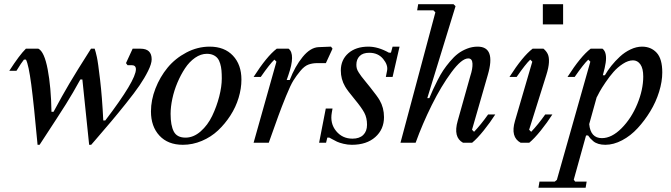

<svg xmlns="http://www.w3.org/2000/svg" viewBox="-20 -681 3199 916"><path d="M405.3 9.8 373 -301.8H363.3Q327.6 -236.8 294.7 -184.3Q261.7 -131.8 168.9 9.8H159.2Q141.6 -183.1 129.2 -277.3Q116.7 -371.6 104 -396.5H94.2Q83 -383.3 58.6 -343.3H24.4Q72.8 -418.5 103.5 -448.7H163.1Q191.4 -434.6 207.5 -350.1Q223.6 -265.6 225.6 -147.5H235.4Q277.3 -225.6 310.8 -282.2Q344.2 -338.9 414.1 -448.7H431.6Q436.5 -434.6 442.1 -409.2Q447.8 -383.8 457.5 -300.5Q467.3 -217.3 472.7 -106.4H482.4Q628.4 -297.9 628.4 -350.6Q628.4 -370.1 607.9 -370.1H588.4L581.1 -379.9L612.8 -448.7H650.4Q703.6 -448.7 703.6 -397.9Q703.6 -377 686.5 -342.5Q669.4 -308.1 645.5 -273.2Q621.6 -238.3 581.5 -188.2Q541.5 -138.2 511 -102.1Q480.5 -65.9 434.1 -12.2Q421.4 2.4 415 9.8Z M700.2 -149.4Q700.2 -203.6 721.7 -258.8Q743.2 -314 779.5 -358.2Q815.9 -402.3 869.1 -430.4Q922.4 -458.5 980.5 -458.5Q1050.8 -458.5 1091.3 -415.5Q1131.8 -372.6 1131.8 -301.3Q1131.8 -258.8 1118.4 -214.4Q1105 -169.9 1079.3 -130.1Q1053.7 -90.3 1020.3 -58.8Q986.8 -27.3 942.9 -8.8Q898.9 9.8 852.5 9.8Q781.2 9.8 740.7 -33.9Q700.2 -77.6 700.2 -149.4ZM966.8 -424.3Q938 -424.3 910.6 -405.3Q883.3 -386.2 862.8 -355.2Q842.3 -324.2 826.4 -286.6Q810.5 -249 802.2 -210Q793.9 -170.9 793.9 -137.7Q793.9 -82.5 809.1 -53.5Q824.2 -24.4 865.2 -24.4Q903.3 -24.4 937.3 -54.2Q971.2 -84 992.4 -128.4Q1013.7 -172.9 1025.9 -220.5Q1038.1 -268.1 1038.1 -306.6Q1038.1 -328.6 1036.6 -345.2Q1035.2 -361.8 1030.5 -377.4Q1025.9 -393.1 1018.1 -402.8Q1010.3 -412.6 997.3 -418.5Q984.4 -424.3 966.8 -424.3Z M1566.4 -448.7 1534.7 -379.9H1494.6Q1470.2 -379.9 1451.2 -372.8Q1432.1 -365.7 1413.1 -342.8Q1394 -319.8 1380.1 -297.6Q1366.2 -275.4 1344.7 -222.7Q1323.2 -169.9 1307.9 -127.7Q1292.5 -85.4 1262.2 0H1189.9L1298.8 -386.7L1289.1 -396.5Q1267.1 -376 1224.1 -314H1189.9Q1252.9 -412.6 1300.3 -448.7H1356.9Q1390.6 -422.4 1355.5 -321.8L1347.7 -299.3H1362.3Q1387.2 -364.3 1423.8 -409.2Q1460.4 -454.1 1499.5 -456.1L1559.1 -458.5Z M1853 -314H1820.8L1826.7 -344.2Q1832 -370.6 1807.9 -399.9Q1783.7 -429.2 1741.7 -429.2Q1711.4 -429.2 1695.8 -413.6Q1680.2 -397.9 1680.2 -372.1Q1680.2 -362.3 1682.4 -354Q1684.6 -345.7 1691.7 -334.7Q1698.7 -323.7 1704.1 -316.7Q1709.5 -309.6 1723.4 -292.5Q1737.3 -275.4 1745.6 -265.1Q1781.7 -219.7 1791 -203.1Q1812 -167 1812 -122.1Q1812 -64 1770.5 -27.1Q1729 9.8 1658.7 9.8Q1638.2 9.8 1618.4 4.9Q1598.6 0 1588.1 -4.9Q1577.6 -9.8 1564.7 -17.1Q1551.8 -24.4 1551.3 -24.4H1541.5L1535.6 0H1502.4L1534.2 -163.1H1566.4L1563 -144Q1553.7 -92.3 1583.5 -55.9Q1613.3 -19.5 1661.6 -19.5Q1694.8 -19.5 1712.9 -37.1Q1731 -54.7 1731 -85.9Q1731 -119.1 1718 -143.3Q1705.1 -167.5 1672.4 -207Q1636.7 -250 1626.5 -268.1Q1606 -303.2 1606 -344.7Q1606 -395.5 1641.8 -427Q1677.7 -458.5 1737.8 -458.5Q1783.7 -458.5 1835.4 -429.7H1845.2L1853 -458.5H1886.2Z M1890.6 0 2057.1 -622.1 2047.4 -631.8H1970.2L1975.1 -661.1H2143.6L2153.3 -651.4L2018.6 -212.9H2028.3Q2038.1 -236.3 2045.7 -253.2Q2053.2 -270 2067.4 -297.9Q2081.5 -325.7 2094.7 -345.5Q2107.9 -365.2 2127 -387.9Q2146 -410.6 2165 -425Q2184.1 -439.5 2208.5 -449Q2232.9 -458.5 2258.8 -458.5Q2346.7 -458.5 2307.1 -323.2L2231.9 -62L2241.7 -52.2Q2274.4 -86.4 2308.6 -134.8H2342.8Q2318.8 -97.2 2287.8 -58.6Q2256.8 -20 2232.4 0H2189Q2141.1 -25.9 2163.6 -104.5L2223.6 -317.9Q2235.4 -353.5 2234.1 -377.9Q2232.9 -402.3 2213.9 -402.3Q2182.6 -402.3 2133.8 -336.4Q2085 -270.5 2040 -179.9Q1995.1 -89.4 1962.9 0Z M2569.8 -564.5V-661.1H2666.5V-564.5ZM2504.4 -62 2514.2 -52.2Q2546.9 -86.4 2581.1 -134.8H2615.2Q2591.3 -97.2 2560.3 -58.6Q2529.3 -20 2504.9 0H2463.9Q2414.1 -26.9 2437 -104.5L2519.5 -386.7L2509.8 -396.5Q2487.8 -376 2444.8 -314H2410.6Q2473.6 -412.6 2521 -448.7H2572.8Q2586.9 -437 2593.5 -422.6Q2600.1 -408.2 2598.9 -383.5Q2597.7 -358.9 2586.4 -323.2Z M2796.4 -386.7 2786.6 -396.5Q2764.6 -376 2721.7 -314H2687.5Q2750.5 -412.6 2797.9 -448.7H2854.5Q2866.2 -439.5 2869.6 -422.1Q2873 -404.8 2869.6 -381.6Q2866.2 -358.4 2856.4 -323.2L2856 -321.8H2865.7Q2878.9 -344.7 2896.7 -367.2Q2914.6 -389.6 2937.5 -410.9Q2960.4 -432.1 2988.3 -445.3Q3016.1 -458.5 3043 -458.5Q3085.9 -458.5 3112.8 -429.4Q3139.6 -400.4 3139.6 -335.4Q3139.6 -292 3124.5 -243.2Q3109.4 -194.3 3082.5 -150.1Q3055.7 -106 3022.2 -69.6Q2988.8 -33.2 2948 -11.7Q2907.2 9.8 2868.2 9.8Q2849.6 9.8 2835 5.4Q2820.3 1 2810.5 -7.3Q2800.8 -15.6 2796.1 -21Q2791.5 -26.4 2785.6 -34.7H2775.9L2717.3 176.3L2724.1 185.5H2778.8L2773.9 214.8H2548.8L2553.7 185.5H2626.5L2636.7 177.2ZM2826.7 -216.3 2828.1 -222.2 2791 -88.9Q2797.4 -22 2851.6 -22Q2898.4 -22 2945.3 -69.1Q2992.2 -116.2 3020.5 -184.8Q3048.8 -253.4 3048.8 -315.9Q3048.8 -354.5 3035.2 -373.8Q3021.5 -393.1 3000 -393.1Q2977.1 -393.1 2951.7 -376.5Q2926.3 -359.9 2907 -337.9Q2887.7 -315.9 2868.9 -288.1Q2850.1 -260.3 2841.1 -243.9Q2832 -227.5 2826.7 -216.3Z"/></svg>

Font: Happy Times at the IKOB Italic
Style: Regular
Weight: 400
Designer: Lucas Le Bihan
Foundry: Lucas Le Bihan
Version: Version 1.000;PS 1.0;hotconv 1.0.88;makeotf.lib2.5.647800